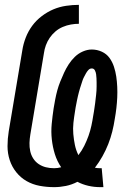

<svg xmlns="http://www.w3.org/2000/svg" viewBox="-20 -763 540 791"><path d="M393 8Q368 8 344 2.5Q320 -3 299 -14Q276 -2 251.5 3Q227 8 203 8Q172 8 143 2.5Q114 -3 89.5 -17Q65 -31 47 -53.5Q29 -76 20 -103.5Q11 -131 11 -161Q11 -191 16 -222L72 -556Q76 -582 86 -608Q96 -634 112.5 -656.5Q129 -679 152 -696.5Q175 -714 200 -724.5Q225 -735 252 -739Q279 -743 305 -743V-665Q289 -665 272 -662Q255 -659 238.5 -652Q222 -645 208.5 -633.5Q195 -622 185 -607.5Q175 -593 169 -576.5Q163 -560 161 -544L105 -209Q102 -191 101.5 -174Q101 -157 104.5 -140.5Q108 -124 117 -110Q126 -96 139.5 -87Q153 -78 169 -74Q185 -70 203 -70Q210 -70 217.5 -71Q225 -72 232 -74Q215 -99 206 -128Q197 -157 193.5 -188.5Q190 -220 193 -252Q196 -284 201 -317Q204 -335 207.5 -353.5Q211 -372 216 -390.5Q221 -409 228.5 -427.5Q236 -446 244 -463.5Q252 -481 263 -498Q274 -515 288.5 -529Q303 -543 321.5 -551Q340 -559 358 -559Q380 -559 399.5 -550Q419 -541 431 -524.5Q443 -508 449.5 -488Q456 -468 459 -447.5Q462 -427 463 -405Q464 -383 463 -361.5Q462 -340 459.5 -318Q457 -296 453 -274Q449 -247 442.5 -221Q436 -195 426 -169.5Q416 -144 402 -119Q388 -94 371 -72Q376 -71 381.5 -70.5Q387 -70 393 -70H399L406 8ZM303 -124Q317 -142 327 -162Q337 -182 344.5 -203Q352 -224 356.5 -245Q361 -266 364 -286Q366 -295 367 -303.5Q368 -312 369.5 -320.5Q371 -329 372 -338Q373 -347 374 -355.5Q375 -364 376 -372.5Q377 -381 377.5 -389.5Q378 -398 378 -406.5Q378 -415 378 -423.5Q378 -432 377.5 -440.5Q377 -449 376 -457Q375 -465 371 -473Q367 -481 358 -481Q350 -481 344 -474.5Q338 -468 334 -460.5Q330 -453 326 -445.5Q322 -438 319.5 -430Q317 -422 314.5 -414.5Q312 -407 309.5 -399Q307 -391 305 -383Q303 -375 301 -367Q299 -359 297.5 -351Q296 -343 294.5 -335.5Q293 -328 291.5 -320Q290 -312 289 -304Q285 -280 282.5 -257Q280 -234 282 -211Q284 -188 288.5 -166Q293 -144 303 -124Z"/></svg>

Font: Iosevka Semibold
Style: Italic
Weight: 600
Italic angle: -9°
Monospace: yes
Designer: Belleve Invis
Foundry: Belleve Invis
Version: Version 32.5.0; ttfautohint (v1.8.4)